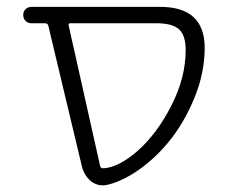

<svg xmlns="http://www.w3.org/2000/svg" viewBox="-20 -565 661 561"><path d="M185.5 -497.1Q178.7 -497.1 180.7 -490.2L272.5 -80.1Q274.4 -73.2 281.2 -73.2Q325.2 -75.2 380.9 -123Q438.5 -173.8 480.5 -255.9Q522.5 -337.9 522.5 -418.9Q522.5 -461.9 502.9 -479.5Q483.4 -497.1 436.5 -497.1ZM578.1 -424.8Q578.1 -351.6 547.4 -277.3Q516.6 -203.1 470.7 -147.9Q424.8 -92.8 367.2 -56.6Q327.1 -32.2 291 -24.4Q285.2 -23.4 279.3 -23.4Q261.7 -23.4 246.1 -35.2Q226.6 -51.8 219.7 -77.1L121.1 -490.2Q119.1 -497.1 111.3 -497.1H71.3Q61.5 -497.1 54.7 -503.9Q47.9 -510.7 47.9 -521.5Q47.9 -531.2 54.7 -538.1Q61.5 -544.9 72.3 -544.9H446.3Q447.3 -544.9 448.2 -544.9Q578.1 -544.9 578.1 -424.8Z"/></svg>

Font: irohamaru Light
Style: Regular
Weight: 200
Designer: [Source Han Sans]
Ryoko NISHIZUKA  (kana & ideographs); Paul D. Hunt (Latin, Greek & Cyrillic); Wenlong ZHANG  (bopomofo
Version: Version 1.01